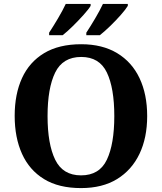

<svg xmlns="http://www.w3.org/2000/svg" viewBox="-20 -951 827 981"><path d="M394 10Q280 10 205 -36Q130 -82 92.5 -165Q55 -248 55 -359Q55 -470 92.5 -552Q130 -634 205.5 -679.5Q281 -725 395 -725Q503 -725 578.5 -679.5Q654 -634 693 -551.5Q732 -469 732 -358Q732 -247 692.5 -164.5Q653 -82 578 -36Q503 10 394 10ZM394 -55Q488 -55 526 -135Q564 -215 564 -358Q564 -501 526 -580.5Q488 -660 395 -660Q301 -660 262 -580.5Q223 -501 223 -358Q223 -215 262 -135Q301 -55 394 -55ZM421 -784Q442 -816 466 -856.5Q490 -897 506 -931H633V-921Q623 -904 597.5 -875Q572 -846 542.5 -817.5Q513 -789 490 -771H421ZM231 -784Q252 -816 276 -856.5Q300 -897 316 -931H443V-921Q433 -904 407 -875Q381 -846 352 -817.5Q323 -789 300 -771H231Z"/></svg>

Font: NotoSerif-Bold
Style: Regular
Weight: 700
Designer: Monotype Design Team
Foundry: Monotype Imaging Inc.
Version: Version 2.007; ttfautohint (v1.8) -l 8 -r 50 -G 200 -x 14 -D